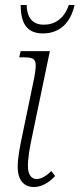

<svg xmlns="http://www.w3.org/2000/svg" viewBox="-20 -741 319 770"><path d="M152 -607C216 -607 262 -645 279 -721H256C237 -665 199 -642 156 -642C113 -642 88 -667 87 -721H63C63 -650 86 -607 152 -607ZM116 9C148 9 178 -10 201 -35L186 -55C167 -37 147 -23 127 -23C107 -23 92 -39 92 -75C92 -110 100 -153 109 -195L180 -536H63L57 -511H75C126 -511 130 -500 117 -428L70 -201C60 -155 51 -108 51 -72C51 -17 77 9 116 9Z"/></svg>

Font: Noto Serif Condensed ExtraLight
Style: Italic
Weight: 200
Width: 3
Italic angle: -12°
Designer: Monotype Design Team
Foundry: Monotype Imaging Inc.
Version: Version 2.013